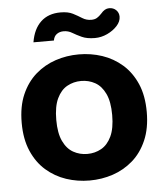

<svg xmlns="http://www.w3.org/2000/svg" viewBox="-51 -732 678 790"><g transform="rotate(-5 288.0 -337.5)"><path d="M287.8 12Q237.5 12 191.4 -3.4Q145.4 -18.8 108.8 -50.7Q72.3 -82.6 50.9 -132Q29.5 -181.4 29.5 -248.4Q29.5 -316.2 50.9 -365.2Q72.3 -414.2 108.8 -446.2Q145.4 -478.1 191.4 -493.5Q237.5 -508.9 287.8 -508.9Q338.1 -508.9 384.2 -493.5Q430.2 -478.1 466.8 -446.2Q503.3 -414.2 524.7 -365.2Q546.1 -316.2 546.1 -248.4Q546.1 -181.4 524.7 -132Q503.3 -82.6 466.8 -50.7Q430.2 -18.8 384.2 -3.4Q338.1 12 287.8 12ZM287.8 -97.7Q319.3 -97.7 345.5 -112.4Q371.7 -127 387.5 -160.2Q403.3 -193.4 403.3 -248.4Q403.3 -303.5 387.5 -336.7Q371.7 -369.9 345.5 -384.5Q319.3 -399.1 287.8 -399.1Q256.5 -399.1 230.2 -384.5Q203.9 -369.9 188.1 -336.7Q172.3 -303.5 172.3 -248.4Q172.3 -193.4 188.1 -160.2Q203.9 -127 230.2 -112.4Q256.5 -97.7 287.8 -97.7ZM360.5 -570.1Q327.8 -570.1 306.4 -579.9Q285 -589.7 269 -599.4Q253.1 -609.1 233.9 -609.1Q217.5 -609.1 205.7 -600.6Q193.9 -592.1 191.1 -574.6H106.6Q115.6 -629.2 146.5 -658.3Q177.4 -687.5 228 -687.5Q259.2 -687.5 278.8 -677.4Q298.4 -667.3 315.1 -656.7Q331.8 -646.1 352 -646.1Q366.2 -646.1 375.5 -651.7Q384.8 -657.3 394.2 -667.5Q402.7 -677.7 411.1 -682.5Q419.5 -687.3 428.9 -687.3Q446.6 -687.3 457.7 -676.3Q468.9 -665.2 468.9 -649Q468.9 -629.1 452.6 -611.2Q436.3 -593.3 411.6 -581.7Q386.8 -570.1 360.5 -570.1Z"/></g></svg>

Font: Atkinson Hyperlegible Next
Style: Regular
Weight: 400
Designer: Elliott Scott, Megan Eiswerth, Linus Boman, Theodore Petrosky, Letters from Sweden
Foundry: Applied Design Works, Letters from Sweden
Version: Version 2.001